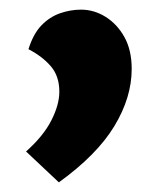

<svg xmlns="http://www.w3.org/2000/svg" viewBox="-20 -217 327 398"><path d="M253 -74Q253 -15 217 44.5Q181 104 102 161L34 97Q70 65 86.5 32.5Q103 0 103 -27Q103 -59 85.5 -79.5Q68 -100 39 -115Q49 -147 66 -164.5Q83 -182 104.5 -189.5Q126 -197 148 -197Q175 -197 199 -182Q223 -167 238 -140Q253 -113 253 -74Z"/></svg>

Font: Gabarito
Style: Bold
Weight: 700
Designer: Leandro Assis / Alvaro Franca / Felipe Casaprima
Foundry: Naipe Foundry
Version: Version 1.000